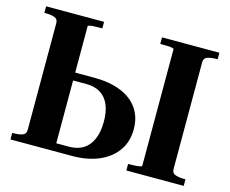

<svg xmlns="http://www.w3.org/2000/svg" viewBox="-100 -850 1183 989"><g transform="rotate(15 492.0 -355.0)"><path d="M721 -45V-666Q721 -670 711 -672Q701 -674 686 -674.5Q671 -675 657 -675H648V-710H954V-675H946Q920 -675 900.5 -668.5Q881 -662 881 -640V-70Q881 -48 900.5 -41.5Q920 -35 946 -35H954V0H648V-35H657Q671 -35 686 -36Q701 -37 711 -39Q721 -41 721 -45ZM358 0H30V-35H38Q65 -35 84 -41.5Q103 -48 103 -70V-640Q103 -662 84 -668.5Q65 -675 38 -675H30V-710H339V-675H327Q313 -675 298 -674.5Q283 -674 273 -672Q263 -670 263 -666V-42H331Q376 -42 407 -61.5Q438 -81 454.5 -119.5Q471 -158 471 -212Q471 -267 455 -303.5Q439 -340 408.5 -358.5Q378 -377 335 -377H226V-419H363Q446 -419 506 -395Q566 -371 598 -325Q630 -279 630 -215Q630 -149 596.5 -101Q563 -53 502 -26.5Q441 0 358 0Z"/></g></svg>

Font: Roboto Serif 144pt SemiBold
Style: Regular
Weight: 600
Version: Version 1.008